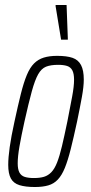

<svg xmlns="http://www.w3.org/2000/svg" viewBox="-20 -742 363 770"><path d="M120 8Q82 8 58 0.5Q34 -7 23.5 -26.5Q13 -46 13 -81Q13 -110 19 -152.5Q25 -195 38 -254Q52 -319 63.5 -365Q75 -411 87.5 -441Q100 -471 116.5 -487.5Q133 -504 155.5 -511Q178 -518 209 -518Q248 -518 271 -510Q294 -502 305 -481Q316 -460 316 -423Q316 -395 308.5 -353.5Q301 -312 289 -254Q275 -189 263.5 -143.5Q252 -98 240 -68.5Q228 -39 212 -22Q196 -5 173.5 1.5Q151 8 120 8ZM116 -28Q140 -28 156.5 -33Q173 -38 186 -51.5Q199 -65 209 -90.5Q219 -116 228.5 -156Q238 -196 250 -254Q262 -315 269.5 -355.5Q277 -396 277 -422Q277 -447 270 -460Q263 -473 249 -477.5Q235 -482 213 -482Q183 -482 164.5 -474.5Q146 -467 133 -444Q120 -421 107.5 -375.5Q95 -330 78 -254Q65 -195 58 -154.5Q51 -114 51 -87Q51 -63 58 -50Q65 -37 79.5 -32.5Q94 -28 116 -28ZM225 -583 203 -717V-722H247L252 -588V-583Z"/></svg>

Font: Saira UltraCondensed ExtraLight
Style: Italic
Weight: 250
Width: 1
Italic angle: -12°
Designer: Hector Gatti with collaboration of the Omnibus-Type team
Foundry: Omnibus-Type
Version: Version 1.101